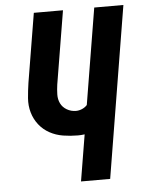

<svg xmlns="http://www.w3.org/2000/svg" viewBox="-53 -777 612 820"><g transform="rotate(-5 253.5 -367.5)"><path d="M261 0 294 -199Q286 -198 279 -197.5Q272 -197 265 -197Q233 -197 202 -202Q171 -207 144.5 -221.5Q118 -236 99.5 -259.5Q81 -283 72.5 -312.5Q64 -342 66.5 -374Q69 -406 74 -439L123 -735H248L196 -421Q193 -400 192.5 -379Q192 -358 200.5 -340.5Q209 -323 227 -312.5Q245 -302 266 -302Q279 -302 292 -307.5Q305 -313 314 -323L382 -735H507L386 0Z"/></g></svg>

Font: Iosevka Extrabold Oblique
Style: Regular
Weight: 800
Italic angle: -9°
Monospace: yes
Designer: Belleve Invis
Foundry: Belleve Invis
Version: Version 32.5.0; ttfautohint (v1.8.4)